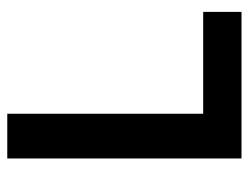

<svg xmlns="http://www.w3.org/2000/svg" viewBox="-100 -600 700 541"><g transform="rotate(-90 250.5 -330.0)"><path d="M74 0V-660H200V0ZM103 0V-108H487V0Z"/></g></svg>

Font: Bricolage Grotesque 24pt SemiBold
Style: Regular
Weight: 600
Designer: Mathieu Triay
Foundry: Atelier Triay
Version: Version 1.001;gftools[0.9.33.dev8+g029e19f]